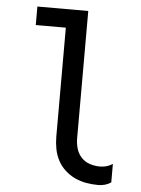

<svg xmlns="http://www.w3.org/2000/svg" viewBox="-53 -777 606 827"><g transform="rotate(5 250.0 -363.5)"><path d="M403 8Q377 8 351 3.5Q325 -1 301.5 -12Q278 -23 258.5 -41Q239 -59 227 -82Q215 -105 210 -131Q205 -157 205 -184V-655H75V-735H295V-184Q295 -161 301.5 -139.5Q308 -118 323 -102Q338 -86 359.5 -79Q381 -72 403 -72Q418 -72 432 -76Q446 -80 458 -88V-8Q446 0 432 4Q418 8 403 8Z"/></g></svg>

Font: Iosevka Fixed Medium
Style: Regular
Weight: 500
Monospace: yes
Designer: Belleve Invis
Foundry: Belleve Invis
Version: Version 32.3.0